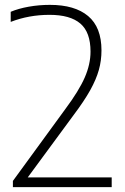

<svg xmlns="http://www.w3.org/2000/svg" viewBox="-20 -769 514 789"><path d="M439 -40V0H33V-25.5L247.5 -319.5Q304.5 -396 328.2 -450.5Q352 -505 352 -557Q352 -636.5 310.2 -672.2Q268.5 -708 183.5 -708Q98.5 -708 24 -679V-720.5Q56 -734 98.2 -741.5Q140.5 -749 185 -749Q287.5 -749 342.2 -703Q397 -657 397 -562Q397 -520 386.2 -481.5Q375.5 -443 350.8 -398.5Q326 -354 282 -295.5L94 -40Z"/></svg>

Font: Encode Sans ExtraLight
Style: Regular
Weight: 275
Designer: Multiple Designers
Foundry: Impallari Type
Version: Version 2.000